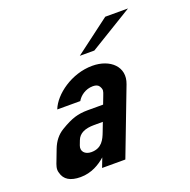

<svg xmlns="http://www.w3.org/2000/svg" viewBox="-123 -805 923 931"><g transform="rotate(-20 338.5 -339.0)"><path d="M269.2 -48 250.8 0H370.8L501.1 -341C532.2 -422.2 467.4 -482 375 -482C267.7 -482 169.8 -409.5 143.6 -341H262.4C275.4 -364.3 305.3 -388 344.1 -388C359.9 -388 370.7 -383.3 376.3 -374C387.6 -355 383.6 -347.5 376.2 -328L360.5 -287H280.5C255.5 -287 232.8 -283.8 212.5 -277.5C192.2 -271.2 167.6 -259.3 138.9 -242C110.2 -224.7 89.1 -198.3 75.6 -163L55 -109C47.8 -90.3 39 -70.7 46.2 -50C55.3 -12.7 86 6 138.5 6C195.2 6 238.8 -21.2 269.2 -48ZM285.7 -209H330.7L313.1 -163C300.3 -129.4 283.1 -90 229 -90C195.8 -90 176.1 -111.9 186.8 -140L196 -164C207.8 -194.9 238.1 -209 285.7 -209ZM335.3 -548H410.3L633.5 -684H516Z"/></g></svg>

Font: Din Kursivschrift
Style: Breit
Weight: 400
Version: Version 1.089